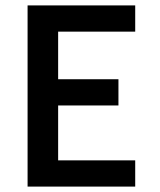

<svg xmlns="http://www.w3.org/2000/svg" viewBox="-20 -690 590 710"><path d="M82 0V-670H480V-573H195V-397H418V-300H195V-97H480V0Z"/></svg>

Font: Lode Term
Style: Bold
Weight: 700
Monospace: yes
Designer: Belleve Invis
Foundry: Belleve Invis
Version: Version 29.2.0